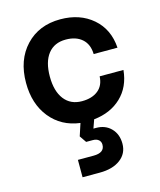

<svg xmlns="http://www.w3.org/2000/svg" viewBox="-117 -599 799 959"><g transform="rotate(-15 282.5 -119.5)"><path d="M39.1 -252Q39.1 -370.6 107.2 -442.9Q175.3 -515.1 286.1 -515.1Q387.2 -515.1 453.4 -458Q519.5 -400.9 525.9 -304.2H402.8Q401.4 -355.5 370.1 -382.8Q338.9 -410.2 286.1 -410.2Q226.6 -410.2 194.3 -368.9Q162.1 -327.6 162.1 -252Q162.1 -176.3 194.8 -134Q227.5 -91.8 286.1 -91.8Q338.4 -91.8 369.6 -116.9Q400.9 -142.1 402.8 -189H525.9Q517.6 -103 462.6 -50.5Q407.7 2 320.8 11.2L305.2 55.2H318.8Q366.7 55.2 396.2 85.7Q425.8 116.2 425.8 165Q425.8 215.8 386 245.8Q346.2 275.9 278.8 275.9H189.9V186H271Q328.1 186 328.1 144Q328.1 128.4 317.1 119.1Q306.2 109.9 287.1 109.9H252.9L229 75.2L250 11.2Q153.8 -1 96.4 -72Q39.1 -143.1 39.1 -252Z"/></g></svg>

Font: Overused Grotesk SemiBold
Style: Regular
Weight: 600
Version: Version 0.002